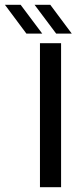

<svg xmlns="http://www.w3.org/2000/svg" viewBox="-112 -780 328 800"><path d="M54.5 0V-600H142.5V0ZM-2 -640 -91.5 -760H-26L64 -640ZM122 -640 32 -760H97.5L187 -640Z"/></svg>

Font: Big Shoulders Stencil Text Thin Medium
Style: Regular
Weight: 500
Version: Version 2.001